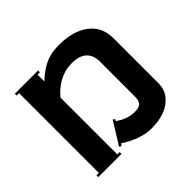

<svg xmlns="http://www.w3.org/2000/svg" viewBox="-174 -920 1140 1140"><g transform="rotate(-45 396.0 -350.0)"><path d="M64.9 0V-15.1H85V-685.1H64.9V-700.2H259.8V-685.1H240.2V-627.9Q287.1 -672.9 336.2 -696.5Q385.3 -720.2 454.1 -720.2Q571.8 -720.2 641.8 -667.7Q711.9 -615.2 711.9 -520V-140.1Q711.9 -87.9 680.7 -50.8Q649.4 -13.7 601.3 3.2Q553.2 20 494.1 20Q404.8 20 301.8 -45.9L293 -32.2L279.8 -40L367.2 -181.2L379.9 -172.9L373 -162.1Q431.2 -120.1 491.2 -120.1Q528.3 -120.1 542.7 -134.3Q557.1 -148.4 557.1 -185.1V-475.1Q557.1 -589.8 431.2 -589.8Q374 -589.8 324.7 -563Q275.4 -536.1 240.2 -492.2V-15.1H259.8V0Z"/></g></svg>

Font: Copperplate CC
Style: Bold
Weight: 700
Designer: indestructible type*
Foundry: Cowboy Collective
Version: Version 1.000